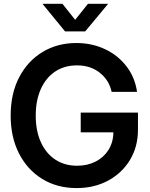

<svg xmlns="http://www.w3.org/2000/svg" viewBox="-20 -962 774 994"><path d="M376.5 11.7Q275.9 11.7 198.7 -35.6Q121.6 -83 78.4 -167.5Q35.2 -252 35.2 -363.3Q35.2 -477.5 79.3 -562Q123.5 -646.5 200.4 -692.9Q277.3 -739.3 375 -739.3Q456.5 -739.3 523.9 -707.3Q591.3 -675.3 635 -618.4Q678.7 -561.5 689.5 -486.3H558.1Q544.4 -547.9 496.3 -585.7Q448.2 -623.5 378.4 -623.5Q313 -623.5 265.1 -591.3Q217.3 -559.1 191.2 -500.7Q165 -442.4 165 -363.3Q165 -284.7 191.4 -226.3Q217.8 -168 265.9 -136Q314 -104 379.4 -104Q433.1 -104 475.3 -125.7Q517.6 -147.5 542 -186.5Q566.4 -225.6 566.9 -276.9H397.9V-378.9H694.3V-291Q694.3 -202.6 653.1 -134.3Q611.8 -65.9 540 -27.1Q468.3 11.7 376.5 11.7ZM303.2 -942.4 369.1 -859.4 435.5 -942.4H539.6V-941.9L420.9 -799.3H316.9L200.2 -941.9V-942.4Z"/></svg>

Font: Inter Display SemiBold
Style: Regular
Weight: 600
Designer: Rasmus Andersson
Foundry: rsms
Version: Version 4.001;git-9221beed3